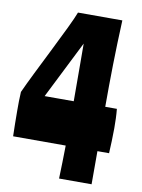

<svg xmlns="http://www.w3.org/2000/svg" viewBox="-90 -880 698 942"><g transform="rotate(10 258.5 -409.0)"><path d="M221 -818C197 -751 58 -487 13 -386C11 -357 11 -324 11 -292C11 -248 12 -207 13 -165H275C274 -107 273 -52 271 0H433V-165H491C493 -205 495 -247 495 -290C495 -323 494 -356 491 -386H433C433 -531 435 -659 442 -818ZM275 -673C275 -599 276 -557 276 -400V-386H131Z"/></g></svg>

Font: Ranchers
Style: Regular
Weight: 400
Designer: Pablo Impallari, Brenda Gallo
Foundry: Pablo Impallari, Brenda Gallo
Version: Version 1.000